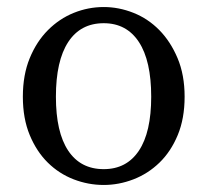

<svg xmlns="http://www.w3.org/2000/svg" viewBox="-20 -511 589 546"><path d="M275 -445Q209 -445 174 -391.5Q139 -338 139 -236Q139 -135 174 -82.5Q209 -30 275 -30Q340 -30 375 -82.5Q410 -135 410 -236Q410 -338 375 -391.5Q340 -445 275 -445ZM275 -491Q318 -491 359.5 -474.5Q401 -458 433 -425.5Q465 -393 485 -345.5Q505 -298 505 -236Q505 -174 485.5 -127Q466 -80 433.5 -48.5Q401 -17 359.5 -1Q318 15 275 15Q231 15 189.5 -1Q148 -17 116 -48.5Q84 -80 64.5 -127Q45 -174 45 -236Q45 -298 64.5 -345.5Q84 -393 116.5 -425.5Q149 -458 190 -474.5Q231 -491 275 -491Z"/></svg>

Font: SourceSerifPro
Style: Book
Weight: 400
Designer: Frank Grießhammer
Foundry: Adobe Systems Incorporated
Version: Version 1.014;PS Version 1.0;hotconv 1.0.73;makeotf.lib2.5.5